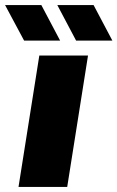

<svg xmlns="http://www.w3.org/2000/svg" viewBox="-71 -737 463 757"><path d="M2 0 84 -518H276L194 0ZM229 -577 155 -717H298L372 -577ZM24 -577 -51 -717H92L166 -577Z"/></svg>

Font: MuseoModerno Thin Black
Style: Italic
Weight: 900
Italic angle: -9°
Version: Version 1.003